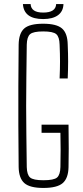

<svg xmlns="http://www.w3.org/2000/svg" viewBox="-20 -922 409 947"><path d="M194 5Q127 5 100 -19Q73 -43 72 -98Q71 -206 70.5 -303Q70 -400 70.5 -497Q71 -594 72 -702Q73 -758 99.5 -781.5Q126 -805 193 -805Q259 -805 286 -781.5Q313 -758 314 -702Q316 -655 316 -618.5Q316 -582 314 -535H274Q276 -582 276 -618.5Q276 -655 274 -702Q273 -740 257.5 -753.5Q242 -767 193 -767Q144 -767 128.5 -753.5Q113 -740 112 -702Q111 -613 110 -540.5Q109 -468 109 -400Q109 -332 110 -259.5Q111 -187 112 -98Q113 -60 128.5 -46.5Q144 -33 194 -33Q246 -33 261.5 -46.5Q277 -60 278 -98Q279 -146 279 -182.5Q279 -219 278 -267H185V-307H318Q319 -235 319 -189.5Q319 -144 318 -98Q317 -43 289.5 -19Q262 5 194 5ZM93 -902H131Q133 -860 193 -860Q255 -860 257 -902H293Q292 -866 266 -847Q240 -828 193 -828Q98 -828 93 -902Z"/></svg>

Font: Big Shoulders Text Thin
Style: Regular
Weight: 100
Designer: Patric King
Foundry: XO Type Co
Version: Version 1.000; ttfautohint (v1.8.2)